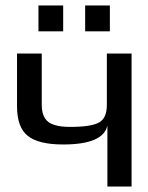

<svg xmlns="http://www.w3.org/2000/svg" viewBox="-20 -679 540 699"><path d="M210 -153Q121 -153 81.5 -184Q42 -215 42 -292V-484H132V-297Q132 -236 179 -224Q200 -217 236 -217Q314 -217 342 -234Q369 -250 369 -297V-484H459V0H371V-222Q356 -153 210 -153ZM210 -565H120V-659H210ZM380 -565H290V-659H380Z"/></svg>

Font: Gamestation Display
Style: Regular
Weight: 400
Designer: Jonas Hecksher
Foundry: Jonas Hecksher, Playtypeª, e-types AS
Version: Version 1.003